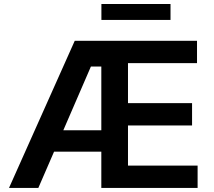

<svg xmlns="http://www.w3.org/2000/svg" viewBox="-20 -929 1057 949"><path d="M24.5 0 349.4 -727.3H953.8V-616.8H612.6V-419.4H929.3V-308.9H612.6V-110.4H956.7V0H480.8V-179.3H247.2L169.4 0ZM293 -285.2H480.8V-600.1H429.3ZM822.8 -909.1V-830.6H481.2V-909.1Z"/></svg>

Font: Inter P Semi Bold
Style: Regular
Weight: 600
Designer: Rasmus Andersson
Foundry: rsms
Version: Version 3.018;git-588b23468